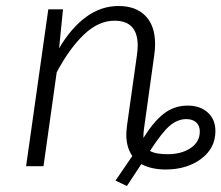

<svg xmlns="http://www.w3.org/2000/svg" viewBox="-20 -554 738 640"><path d="M698 -117Q698 -60 650.5 -24.5Q603 11 532 11Q485 11 451 -7L403 66L365 48L421 -34Q401 -63 401 -105Q401 -113 403 -133L436 -367Q439 -387 439 -402Q439 -485 362 -485Q308 -485 259.5 -438.5Q211 -392 169 -313L125 0H67L141 -523H190L177 -393Q217 -461 267 -497.5Q317 -534 375 -534Q433 -534 465 -501Q497 -468 497 -407Q497 -389 494 -369L460 -125Q458 -113 458 -94Q492 -149 526.5 -175.5Q561 -202 606 -202Q647 -202 672.5 -179Q698 -156 698 -117ZM646 -116Q646 -135 634 -146Q622 -157 601 -157Q572 -157 546 -135Q520 -113 480 -51Q498 -40 539 -40Q585 -40 615.5 -60.5Q646 -81 646 -116Z"/></svg>

Font: FiraGO Light
Style: Italic
Weight: 300
Italic angle: -8°
Designer: bBox Type GmbH
Foundry: bBox Type GmbH
Version: Version 1.001